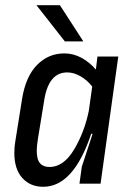

<svg xmlns="http://www.w3.org/2000/svg" viewBox="-20 -705 516 737"><path d="M348 -438 354 -488H434L366 0H285L294 -65L335 -190L333 -192L330 -191Q262 12 146 12Q96 12 65.5 -22Q35 -56 35 -118Q35 -143 39 -164L65 -327Q79 -412 122.5 -456Q166 -500 227 -500Q261 -500 292 -483.5Q323 -467 348 -438ZM150 -322 126 -175Q121 -143 121 -127Q121 -93 133.5 -78.5Q146 -64 170 -64Q224 -64 264 -130.5Q304 -197 321 -280L334 -373Q314 -398 288.5 -412.5Q263 -427 238 -427Q167 -427 150 -322ZM120 -685H210L300 -546H229Z"/></svg>

Font: Ropa Sans
Style: Italic
Weight: 400
Version: Version 1.100